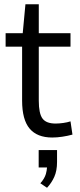

<svg xmlns="http://www.w3.org/2000/svg" viewBox="-20 -639 373 899"><path d="M224.6 4.9Q153.8 4.9 118.7 -36.9Q83.5 -78.6 83.5 -168V-420.4H6.3V-483.4H86.4L99.1 -619.1H161.6V-483.4H310.1V-420.4H161.6V-168Q161.6 -107.4 179 -84Q196.3 -60.5 240.2 -60.5Q256.8 -60.5 276.1 -63.2Q295.4 -65.9 310.1 -70.8L319.3 -8.8Q295.9 -2.4 271.5 1.2Q247.1 4.9 224.6 4.9ZM200.2 240.2 168.9 219.2Q188 198.2 194.8 175.8Q199.2 159.7 200.2 145H161.1V63.5H247.1V119.6Q247.1 160.2 234.4 188.7Q221.7 217.3 200.2 240.2Z"/></svg>

Font: Anaheim Medium
Style: Regular
Weight: 500
Version: Version 2.001